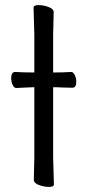

<svg xmlns="http://www.w3.org/2000/svg" viewBox="-20 -725 344 755"><path d="M189 -440Q231 -440 259 -442H260Q268 -442 274 -430Q280 -418 280 -404Q280 -380 265 -380L222 -381Q211 -382 189 -382V-106L192 0Q192 10 172.5 10Q153 10 133 2.5Q113 -5 113 -18L115 -107V-382H112L86 -381L45 -379H44Q35 -379 29.5 -391.5Q24 -404 24 -418Q24 -442 40 -442Q76 -440 112 -440H115V-589L112 -695Q112 -705 131.5 -705Q151 -705 171 -697.5Q191 -690 191 -677L189 -588Z"/></svg>

Font: QiushuiShotai
Style: Regular
Weight: 600
Designer: Fontworks Inc.
Foundry: Fontworks Inc.
Version: Version 1.250